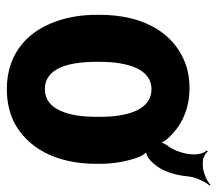

<svg xmlns="http://www.w3.org/2000/svg" viewBox="-58 -584 651 576"><g transform="rotate(90 268.0 -295.5)"><path d="M454 -415C486 -440 504 -480 509 -536C511 -557 526 -587 536 -598L534 -601C523 -590 495 -578 477 -578H463C453 -578 439 -586 434 -593L431 -590C456 -561 436 -497 418 -474C412 -467 405 -453 406 -446L410 -447C409 -454 399 -469 393 -475C358 -513 309 -538 243 -538C209 -538 177 -531 150 -517C73 -479 24 -394 24 -269V-259C24 -220 29 -185 39 -152C67 -58 135 10 247 10C283 10 315 3 343 -10C421 -49 471 -134 471 -259V-269C471 -313 463 -352 451 -385C448 -393 438 -410 432 -412L431 -408C436 -406 448 -411 454 -415ZM247 -424C309 -424 330 -352 330 -269V-259C330 -176 309 -104 247 -104C184 -104 165 -175 165 -259V-269C165 -351 186 -424 247 -424Z"/></g></svg>

Font: Asimov
Style: EdgeExtreme
Weight: 500
Designer: Google
Version: Version 2.000980: 2014